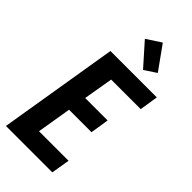

<svg xmlns="http://www.w3.org/2000/svg" viewBox="-302 -1048 1112 1112"><g transform="rotate(45 254.5 -492.0)"><path d="M8 0 129 -735H509L491 -621H249L218 -439H402L384 -325H200L165 -114H407L388 0ZM340 -791 220 -926 309 -984 413 -839Z"/></g></svg>

Font: Iosevka Heavy Oblique
Style: Regular
Weight: 900
Italic angle: -9°
Monospace: yes
Designer: Belleve Invis
Foundry: Belleve Invis
Version: Version 32.5.0; ttfautohint (v1.8.4)